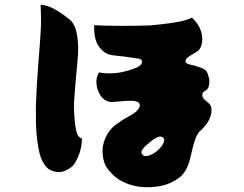

<svg xmlns="http://www.w3.org/2000/svg" viewBox="-20 -778 1040 817"><path d="M313 -200Q322 -189 329 -189Q328 -153 317.5 -124.5Q307 -96 296 -80Q284 -63 256 -51Q228 -39 193 -55Q186 -58 175.5 -69.5Q165 -81 154 -107Q149 -119 143.5 -148Q138 -177 135 -215Q132 -253 133 -291Q132 -302 133 -334.5Q134 -367 136.5 -410.5Q139 -454 142.5 -499.5Q146 -545 149 -583Q152 -621 153 -642Q155 -668 154.5 -703.5Q154 -739 153 -758Q183 -755 208.5 -741Q234 -727 253.5 -712.5Q273 -698 282 -690Q299 -671 305.5 -641Q312 -611 312.5 -579Q313 -547 310 -521Q308 -502 305.5 -472Q303 -442 300 -409.5Q297 -377 295.5 -349.5Q294 -322 295 -307Q296 -287 298 -264.5Q300 -242 304 -224Q308 -206 313 -200ZM880 -310Q880 -285 866.5 -262.5Q853 -240 834 -223Q821 -213 812 -188.5Q803 -164 797.5 -139Q792 -114 788 -99Q774 -45 741.5 -21Q709 3 670 12Q629 21 586 18Q543 15 504 -4Q465 -23 437 -61Q421 -82 417 -119.5Q413 -157 429 -192Q444 -226 472 -247Q500 -268 526.5 -282Q553 -296 563 -307Q566 -312 571.5 -319Q577 -326 574 -335Q571 -343 563 -345.5Q555 -348 549 -349Q528 -350 507 -348Q486 -346 459 -344Q443 -343 428.5 -351.5Q414 -360 405 -376Q393 -396 390.5 -421.5Q388 -447 401 -470Q424 -465 454 -466Q484 -467 507 -473Q541 -481 563.5 -491.5Q586 -502 584 -518Q583 -526 569.5 -528.5Q556 -531 545 -532Q535 -534 512 -537Q489 -540 467 -542Q440 -544 422.5 -557.5Q405 -571 394 -591Q378 -626 381 -671Q392 -670 422.5 -669Q453 -668 491.5 -668Q530 -668 565.5 -668.5Q601 -669 621 -670Q648 -673 681 -676.5Q714 -680 745.5 -686.5Q777 -693 797 -703Q825 -676 834 -649Q843 -622 840 -599.5Q837 -577 826 -565Q821 -559 806 -551Q791 -543 779 -533.5Q767 -524 770 -513Q772 -509 780 -506Q788 -503 798 -501Q809 -499 821.5 -494.5Q834 -490 842 -487Q859 -480 864.5 -462.5Q870 -445 871 -436Q871 -409 863.5 -400.5Q856 -392 849 -389Q842 -386 841 -374Q841 -362 850.5 -354Q860 -346 870 -337Q880 -328 880 -310ZM653 -140Q656 -142 664.5 -152Q673 -162 677.5 -174Q682 -186 673 -193Q663 -201 647.5 -193Q632 -185 618 -173Q614 -170 602.5 -160Q591 -150 584.5 -139Q578 -128 587 -119Q595 -112 607.5 -114.5Q620 -117 633 -125Q646 -133 653 -140Z"/></svg>

Font: Potta One
Style: Regular
Weight: 400
Designer: 108,108go
Foundry: Font Zone 108
Version: Version 1.000